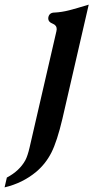

<svg xmlns="http://www.w3.org/2000/svg" viewBox="-76 -519 403 829"><path d="M193.4 -5.9Q170.4 91.3 146 139.6Q121.6 188 80.1 223.1Q21 272 -56.2 290L-46.4 247.6Q8.3 218.8 33.7 172.4Q43.5 153.3 51.8 117.7Q60.1 82 79.6 -2.9L167.5 -383.8Q168.5 -388.7 168.9 -393.1Q168.9 -410.2 150.6 -417.2Q132.3 -424.3 132.3 -439Q132.3 -441.9 132.8 -444.8Q137.2 -464.8 159.7 -464.8Q190.4 -466.3 222.7 -474.6Q254.9 -482.9 307.1 -499Z"/></svg>

Font: Caudex
Style: Bold
Weight: 700
Italic angle: -13°
Version: Version 1.04